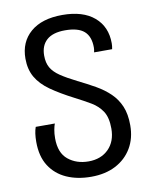

<svg xmlns="http://www.w3.org/2000/svg" viewBox="-87 -835 726 911"><g transform="rotate(-10 276.5 -380.0)"><path d="M279 10Q212 10 160.5 -13Q109 -36 79.5 -82Q50 -128 50 -198Q50 -242 60 -269H152Q148 -259 144.5 -240.5Q141 -222 141 -199Q141 -129 181 -96.5Q221 -64 279 -64Q339 -64 375.5 -100.5Q412 -137 412 -199Q412 -252 392.5 -282Q373 -312 340 -331.5Q307 -351 266 -372Q200 -406 156 -437Q112 -468 90 -506Q68 -544 68 -596Q68 -676 122.5 -723Q177 -770 276 -770Q375 -770 429.5 -723.5Q484 -677 484 -597Q484 -584 481 -569H394Q397 -581 397 -592Q397 -645 368 -670.5Q339 -696 276 -696Q217 -696 187.5 -669.5Q158 -643 158 -595Q158 -560 171.5 -536.5Q185 -513 214.5 -493Q244 -473 292 -449Q337 -427 375.5 -405Q414 -383 442.5 -355.5Q471 -328 487 -290.5Q503 -253 503 -199Q503 -136 475 -89Q447 -42 397 -16Q347 10 279 10Z"/></g></svg>

Font: Go Noto Kurrent-Regular
Style: Regular
Weight: 400
Designer: Monotype Design Team
Foundry: Monotype Imaging Inc.
Version: Version 2.012; ttfautohint (v1.8.4.7-5d5b)